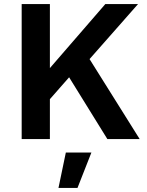

<svg xmlns="http://www.w3.org/2000/svg" viewBox="-20 -680 719 939"><path d="M318 -302 224 -195V0H86V-660H224V-347L495 -660H655L418 -391L663 0H505ZM359 239H266L302 66H427Z"/></svg>

Font: Work Sans SemiBold
Style: Regular
Weight: 600
Designer: Wei Huang
Foundry: Wei Huang
Version: Version 1.500